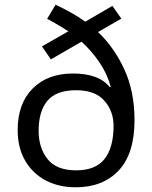

<svg xmlns="http://www.w3.org/2000/svg" viewBox="-20 -785 645 815"><path d="M216 -765Q248 -750 280.5 -732Q313 -714 342 -693L457 -760L495 -706L396 -649Q464 -585 507.5 -491Q551 -397 551 -275Q551 -133 484 -61.5Q417 10 301 10Q229 10 173.5 -19.5Q118 -49 86.5 -103.5Q55 -158 55 -233Q55 -345 118.5 -409Q182 -473 290 -473Q343 -473 382.5 -459Q422 -445 446 -415L450 -417Q434 -474 401 -522Q368 -570 326 -608L196 -533L158 -588L270 -652Q249 -666 226 -679.5Q203 -693 180 -705ZM303 -402Q219 -402 181.5 -357.5Q144 -313 144 -230Q144 -157 182 -109.5Q220 -62 303 -62Q386 -62 424 -110.5Q462 -159 462 -251Q462 -313 423 -357.5Q384 -402 303 -402Z"/></svg>

Font: Noto Sans SignWriting
Style: Regular
Weight: 400
Designer: Monotype Design Team
Foundry: Monotype Imaging Inc.
Version: Version 2.004; ttfautohint (v1.8.4.7-5d5b)